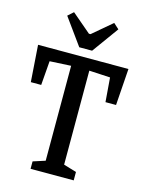

<svg xmlns="http://www.w3.org/2000/svg" viewBox="-121 -878 720 951"><g transform="rotate(15 239.5 -402.5)"><path d="M208 -644 109.9 -779.8 138.2 -805.2 236.8 -721.2H245.1L344.2 -805.2L372.1 -779.8L273.9 -644ZM130.9 0V-38.1L192.9 -58.1V-544.9L84 -539.1L74.2 -415H21L7.8 -603H471.2L458 -415H403.8L394 -539.1L286.1 -544.9V-63L352.1 -43V0Z"/></g></svg>

Font: Grenze
Style: Regular
Weight: 400
Designer: Renata Polastri
Foundry: Omnibus-Type
Version: Version 1.002;PS 001.002;hotconv 1.0.88;makeotf.lib2.5.64775